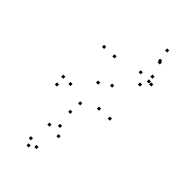

<svg xmlns="http://www.w3.org/2000/svg" viewBox="-339 -833 1298 1298"><g transform="rotate(45 310.0 -184.0)"><path d="M494.3 -132V-152H474.3V-132ZM347.3 -300.8V-320.8H327.3V-300.8ZM218.7 -451.7V-471.7H198.7V-451.7ZM457.7 -649V-669H437.7V-649ZM464.3 -639.5V-659.5H444.3V-639.5ZM420.2 -501V-521H400.2V-501ZM475.5 -439.3V-459.3H455.5V-439.3ZM528.7 -493.2V-513.2H508.7V-493.2ZM497.3 -536.7V-556.7H477.3V-536.7ZM503.3 -496.5V-516.5H483.3V-496.5ZM442.5 -731.8V-751.8H422.5V-731.8ZM124 -447.5V-467.5H104V-447.5ZM266 -248.3V-268.3H246V-248.3ZM394.8 -127.8V-147.8H374.8V-127.8ZM279.3 -63.3V-83.3H259.3V-63.3ZM140.7 -109.2V-129.2H120.7V-109.2ZM71.3 -109.8V-129.8H51.3V-109.8ZM78.2 -42.2V-62.2H58.2V-42.2ZM272.7 24.5V4.5H252.7V24.5ZM279.3 354.5V334.5H259.3V354.5ZM333 197.2V177.2H313V197.2ZM290.7 140.8V120.8H270.7V140.8ZM234.2 185.3V165.3H214.2V185.3ZM210.5 339.3V319.3H190.5V339.3ZM234 384.3V364.3H214V384.3Z"/></g></svg>

Font: Monaspace Radon Dots Var
Style: Regular
Weight: 400
Designer: Riley Cran and the Lettermatic Team
Version: Version 1.100 (Monaspace Radon Dots)